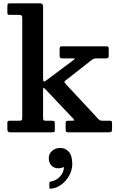

<svg xmlns="http://www.w3.org/2000/svg" viewBox="-20 -800 703 1161"><path d="M93.5 -710H39.5Q29 -710 26.8 -712.8Q24.5 -715.5 24.5 -725.5V-761Q24.5 -772.5 27.5 -776.2Q30.5 -780 42 -780H215.5Q228.5 -780 234.5 -776.5Q240.5 -773 240.5 -759.5V-327.5Q240.5 -311.5 243.5 -307.8Q246.5 -304 256 -311L418.5 -432.5Q432.5 -442.5 433.2 -444.8Q434 -447 409 -447H358.5Q346 -447 343.2 -451Q340.5 -455 340.5 -467.5V-503.5Q340.5 -514 343.5 -517Q346.5 -520 356 -520H621.5Q631.5 -520 634.5 -516.8Q637.5 -513.5 637.5 -503V-464Q637.5 -453 634 -450Q630.5 -447 619.5 -447H567Q554 -447 547 -444.5Q540 -442 533.5 -436.5L380.5 -316.5Q369.5 -308.5 369.5 -304.8Q369.5 -301 379 -290.5L573 -82Q579 -75.5 584 -72.8Q589 -70 603 -70H643Q651.5 -70 654.5 -67.2Q657.5 -64.5 657.5 -56V-18.5Q657.5 -6.5 653.2 -3.2Q649 0 637.5 0H392.5Q382 0 379.5 -3.5Q377 -7 377 -18V-52Q377 -63.5 379.8 -66.8Q382.5 -70 394 -70H413.5Q430 -70 429.5 -73Q429 -76 422.5 -83L253 -262Q246 -269 243.2 -268.2Q240.5 -267.5 240.5 -251.5V-89Q240.5 -78 243.2 -74Q246 -70 258 -70H293.5Q302 -70 306.8 -67.5Q311.5 -65 311.5 -56V-13Q311.5 -4 307.8 -2Q304 0 294.5 0H41Q24.5 0 24.5 -16.5V-57.5Q24.5 -65.5 27.8 -67.8Q31 -70 39.5 -70H94.5Q107 -70 110.8 -73Q114.5 -76 114.5 -88.5V-691.5Q114.5 -703.5 109.8 -706.8Q105 -710 93.5 -710ZM275 156Q275 129 295.5 111.8Q316 94.5 344.5 94.5Q376 94.5 396.5 118.2Q417 142 417 192Q417 227.5 399.2 260.2Q381.5 293 352.5 315.2Q323.5 337.5 289 341Q283.5 341.5 281 340.5Q278.5 339.5 278.5 333V306.5Q278.5 298.5 288.5 297Q318.5 293 341.8 268.5Q365 244 366.5 213.5Q366.5 208 358.5 212.5Q349.5 217.5 332 217.5Q306 217.5 290.5 200.2Q275 183 275 156Z"/></svg>

Font: Besley SemiBold
Style: Regular
Weight: 600
Designer: Owen Earl
Foundry: indestructible type*
Version: Version 2.001; ttfautohint (v1.8.3)